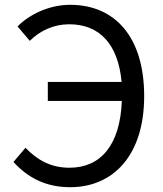

<svg xmlns="http://www.w3.org/2000/svg" viewBox="-20 -766 678 799"><path d="M179 -346H487C480 -162 399 -68 269 -68C193 -68 136 -99 86 -151L36 -92C97 -25 172 13 272 13C450 13 580 -118 580 -366C580 -615 456 -746 272 -746C181 -746 99 -703 53 -656L104 -596C146 -638 203 -665 268 -665C395 -665 472 -581 486 -425H179Z"/></svg>

Font: Noto Sans Mono CJK SC
Style: Regular
Weight: 400
Designer: Ryoko NISHIZUKA 西塚涼子 (kana, bopomofo & ideographs); Paul D. Hunt (Latin, Greek & Cyrillic); Sandoll Communications 산돌커뮤니
Foundry: Adobe
Version: Version 2.004;hotconv 1.0.118;makeotfexe 2.5.65603